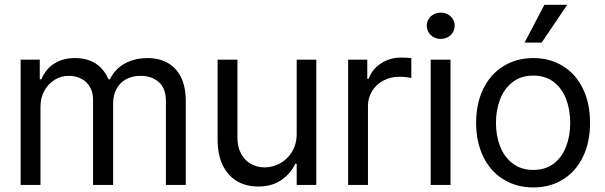

<svg xmlns="http://www.w3.org/2000/svg" viewBox="-20 -783 2561 813"><path d="M67.4 -530.3V0H151.4V-331.1C151.4 -356.4 156.9 -379.1 168 -398.9C179 -418.8 193.7 -434.2 211.9 -445.3C230.1 -456.4 249.7 -461.9 270.5 -461.9C290.7 -461.9 308.6 -457.8 324.2 -449.7C339.8 -441.6 352.1 -429.9 360.8 -414.6C369.6 -399.3 374 -381.8 374 -362.3V0H459V-344.7C459 -367.5 463.5 -387.7 472.7 -405.3C481.8 -422.9 495.1 -436.7 512.7 -446.8C530.3 -456.9 551.1 -461.9 575.2 -461.9C606.4 -461.9 632.2 -453.1 652.3 -435.5C672.5 -418 682.6 -390.6 682.6 -353.5V0H766.6V-354.5C766.6 -395.5 759.8 -429.5 746.1 -456.5C732.4 -483.6 713.5 -503.7 689.5 -517.1C665.4 -530.4 637 -537.1 604.5 -537.1C579.8 -537.1 557 -533.5 536.1 -526.4C515.3 -519.2 497.2 -509 481.9 -495.6C466.6 -482.3 454.4 -466.1 445.3 -447.3H439.5C431 -466.8 420.1 -483.2 406.7 -496.6C393.4 -509.9 377.6 -520 359.4 -526.9C341.1 -533.7 320.6 -537.1 297.9 -537.1C263.3 -537.1 233.9 -529.3 209.5 -513.7C185.1 -498 167 -475.9 155.3 -447.3H148.4V-530.3Z M1236.3 -530.3V-217.8C1236.3 -187.2 1229.5 -161 1215.8 -139.2C1202.1 -117.4 1184.9 -101.1 1164.1 -90.3C1143.2 -79.6 1122.1 -74.2 1100.6 -74.2C1078.5 -74.2 1058.6 -79.4 1041 -89.8C1023.4 -100.3 1009.8 -114.9 1000 -133.8C990.2 -152.7 985.4 -174.5 985.4 -199.2V-530.3H901.4V-193.4C901.4 -149.7 908.7 -113 923.3 -83C938 -53.1 958.2 -30.6 983.9 -15.6C1009.6 -0.7 1039.4 6.8 1073.2 6.8C1111.7 6.8 1144 -2.1 1170.4 -20C1196.8 -37.9 1216.8 -61.2 1230.5 -89.8H1236.3V0H1319.3V-530.3Z M1454.1 -530.3V0H1538.1V-334C1538.1 -357.4 1543.9 -378.6 1555.7 -397.5C1567.4 -416.3 1583.3 -431.2 1603.5 -441.9C1623.7 -452.6 1646.2 -458 1670.9 -458C1680.7 -458 1690.8 -457.4 1701.2 -456.1C1711.6 -454.8 1718.4 -453.5 1721.7 -452.1V-537.1C1708.7 -538.4 1694 -539.1 1677.7 -539.1C1646.5 -539.1 1618.3 -530.9 1593.3 -514.6C1568.2 -498.4 1550.8 -476.6 1541 -449.2H1535.2V-530.3Z M1803.7 -530.3V0H1887.7V-530.3ZM1816.4 -625.5C1825.5 -620.6 1835.3 -618.2 1845.7 -618.2C1856.8 -618.2 1866.9 -620.6 1876 -625.5C1885.1 -630.4 1892.3 -637.2 1897.5 -646C1902.7 -654.8 1905.3 -664.1 1905.3 -673.8C1905.3 -684.2 1902.7 -693.7 1897.5 -702.1C1892.3 -710.6 1885.1 -717.3 1876 -722.2C1866.9 -727.1 1856.8 -729.5 1845.7 -729.5C1835.3 -729.5 1825.5 -727.1 1816.4 -722.2C1807.3 -717.3 1800.1 -710.6 1794.9 -702.1C1789.7 -693.7 1787.1 -684.2 1787.1 -673.8C1787.1 -664.1 1789.7 -654.8 1794.9 -646C1800.1 -637.2 1807.3 -630.4 1816.4 -625.5Z M2111.8 -23.4C2148.6 -0.7 2190.8 10.7 2238.3 10.7C2285.8 10.7 2327.8 -0.7 2364.3 -23.4C2400.7 -46.2 2428.9 -78.3 2448.7 -119.6C2468.6 -161 2478.5 -208.7 2478.5 -262.7C2478.5 -317.4 2468.6 -365.4 2448.7 -406.7C2428.9 -448.1 2400.7 -480.1 2364.3 -502.9C2327.8 -525.7 2285.8 -537.1 2238.3 -537.1C2190.8 -537.1 2148.6 -525.7 2111.8 -502.9C2075 -480.1 2046.5 -448.1 2026.4 -406.7C2006.2 -365.4 1996.1 -317.4 1996.1 -262.7C1996.1 -208.7 2006.2 -161 2026.4 -119.6C2046.5 -78.3 2075 -46.2 2111.8 -23.4ZM2325.2 -90.8C2301.8 -72.6 2272.8 -63.5 2238.3 -63.5C2203.8 -63.5 2174.6 -72.6 2150.9 -90.8C2127.1 -109 2109.4 -133.1 2097.7 -163.1C2085.9 -193 2080.1 -226.2 2080.1 -262.7C2080.1 -299.2 2085.9 -332.5 2097.7 -362.8C2109.4 -393.1 2127.1 -417.3 2150.9 -435.5C2174.6 -453.8 2203.8 -462.9 2238.3 -462.9C2272.8 -462.9 2301.8 -453.8 2325.2 -435.5C2348.6 -417.3 2366 -393.1 2377.4 -362.8C2388.8 -332.5 2394.5 -299.2 2394.5 -262.7C2394.5 -226.2 2388.8 -193 2377.4 -163.1C2366 -133.1 2348.6 -109 2325.2 -90.8ZM2285.2 -762.7 2201.2 -602.5H2273.4L2381.8 -762.7Z"/></svg>

Font: Pretendard Variable
Style: Regular
Weight: 400
Designer: Base glyphs from Inter by Rasmus Andersson; Hangeul glyphs from Noto Sans CJK(Source Han Sans) by Jang Soo-young and Kan
Foundry: Kil Hyung-jin
Version: Version 1.309;Glyphs 3.2 (3225)